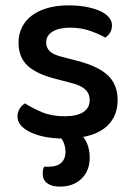

<svg xmlns="http://www.w3.org/2000/svg" viewBox="-20 -502 499 715"><path d="M418 -129Q418 -75 385.5 -39.5Q353 -4 290 8Q314 39 314 85Q314 134 283.5 163.5Q253 193 202 193Q173 193 156 180.5Q139 168 139 145Q139 139 140 132Q141 125 144 119H158Q193 119 208.5 104Q224 89 224 63Q224 52 220.5 39Q217 26 209 14Q136 12 90.5 -11Q45 -34 45 -68Q45 -83 52.5 -96Q60 -109 73 -117Q101 -99 137 -84Q173 -69 221 -69Q266 -69 290 -84.5Q314 -100 314 -129Q314 -154 297.5 -169Q281 -184 249 -192L181 -210Q113 -228 81 -259Q49 -290 49 -344Q49 -373 61 -398.5Q73 -424 96.5 -442.5Q120 -461 155 -471.5Q190 -482 235 -482Q271 -482 300.5 -476.5Q330 -471 351.5 -461.5Q373 -452 385 -438Q397 -424 397 -408Q397 -392 390 -380.5Q383 -369 372 -362Q354 -373 318.5 -386Q283 -399 242 -399Q200 -399 176 -384.5Q152 -370 152 -344Q152 -324 165.5 -311Q179 -298 212 -290L270 -275Q346 -255 382 -221Q418 -187 418 -129Z"/></svg>

Font: Baloo Paaji 2 Medium
Style: Regular
Weight: 500
Designer: Shuchita Grover, Noopur Datye and Ek Type
Foundry: Ek Type
Version: Version 1.640;hotconv 1.0.111;makeotfexe 2.5.65597; ttfautoh